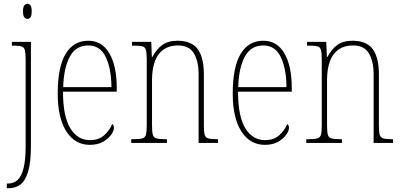

<svg xmlns="http://www.w3.org/2000/svg" viewBox="-20 -758 2129 1018"><path d="M16 240V215H23Q52 215 72.5 197Q93 179 104.5 135.5Q116 92 116 16V-439Q116 -474 112.5 -490Q109 -506 96 -511Q83 -516 57 -516H43V-536H144V15Q144 105 128.5 154Q113 203 86.5 221.5Q60 240 27 240ZM125 -658Q116 -658 109 -666Q102 -674 102 -698Q102 -721 109 -729.5Q116 -738 125 -738Q135 -738 141.5 -729.5Q148 -721 148 -698Q148 -674 141.5 -666Q135 -658 125 -658Z M456 10Q378 10 332 -61Q286 -132 286 -262Q286 -403 328 -472.5Q370 -542 448 -542Q521 -542 560 -475Q599 -408 599 -291V-272H314Q314 -142 352.5 -78.5Q391 -15 457 -15Q504 -15 532.5 -41Q561 -67 575 -100Q579 -98 581.5 -93Q584 -88 584 -79Q584 -64 569 -43Q554 -22 526 -6Q498 10 456 10ZM571 -296Q570 -395 540.5 -456Q511 -517 448 -517Q382 -517 350 -457.5Q318 -398 315 -296Z M676 0V-20H688Q721 -20 735.5 -24.5Q750 -29 754 -44.5Q758 -60 758 -95V-441Q758 -476 754 -492Q750 -508 736 -512Q722 -516 691 -516H680V-536H782L785 -456H788Q810 -498 841 -520Q872 -542 921 -542Q995 -542 1028 -498Q1061 -454 1061 -361V-95Q1061 -60 1065 -44.5Q1069 -29 1083.5 -24.5Q1098 -20 1129 -20H1136V0H1033V-364Q1033 -433 1008 -475Q983 -517 923 -517Q879 -517 848.5 -496.5Q818 -476 802 -435Q786 -394 786 -333V-95Q786 -60 790 -44.5Q794 -29 809 -24.5Q824 -20 856 -20H865V0Z M1384 10Q1306 10 1260 -61Q1214 -132 1214 -262Q1214 -403 1256 -472.5Q1298 -542 1376 -542Q1449 -542 1488 -475Q1527 -408 1527 -291V-272H1242Q1242 -142 1280.5 -78.5Q1319 -15 1385 -15Q1432 -15 1460.5 -41Q1489 -67 1503 -100Q1507 -98 1509.5 -93Q1512 -88 1512 -79Q1512 -64 1497 -43Q1482 -22 1454 -6Q1426 10 1384 10ZM1499 -296Q1498 -395 1468.5 -456Q1439 -517 1376 -517Q1310 -517 1278 -457.5Q1246 -398 1243 -296Z M1604 0V-20H1616Q1649 -20 1663.5 -24.5Q1678 -29 1682 -44.5Q1686 -60 1686 -95V-441Q1686 -476 1682 -492Q1678 -508 1664 -512Q1650 -516 1619 -516H1608V-536H1710L1713 -456H1716Q1738 -498 1769 -520Q1800 -542 1849 -542Q1923 -542 1956 -498Q1989 -454 1989 -361V-95Q1989 -60 1993 -44.5Q1997 -29 2011.5 -24.5Q2026 -20 2057 -20H2064V0H1961V-364Q1961 -433 1936 -475Q1911 -517 1851 -517Q1807 -517 1776.5 -496.5Q1746 -476 1730 -435Q1714 -394 1714 -333V-95Q1714 -60 1718 -44.5Q1722 -29 1737 -24.5Q1752 -20 1784 -20H1793V0Z"/></svg>

Font: Noto Serif Khmer Condensed Thin
Style: Regular
Weight: 250
Width: 3
Designer: Danh Hong and the Monotype Design Team
Foundry: Monotype Imaging Inc.
Version: Version 2.004